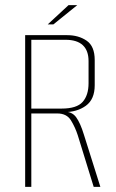

<svg xmlns="http://www.w3.org/2000/svg" viewBox="-20 -728 450 748"><path d="M78 0V-591H242Q286 -591 317.5 -569.5Q349 -548 349 -494V-396Q349 -341 314.5 -316Q280 -291 228 -291V-293Q260 -294 276.5 -271.5Q293 -249 307 -203L371 0H345L283 -201Q273 -232 256.5 -259Q240 -286 203 -286H102V0ZM102 -305H220Q279 -305 302 -331Q325 -357 325 -404V-490Q325 -531 302.5 -552Q280 -573 235 -573H102ZM166 -633 247 -708H281L188 -633Z"/></svg>

Font: Alumni Sans Thin Thin
Style: Regular
Weight: 250
Version: Version 1.018